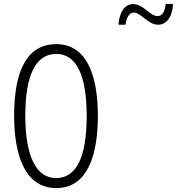

<svg xmlns="http://www.w3.org/2000/svg" viewBox="-20 -949 902 979"><path d="M584 -823H620C625 -864 642 -885 662 -885C699 -885 734 -823 786 -823C827 -823 859 -859 862 -929H825C821 -890 807 -867 784 -867C743 -867 712 -928 660 -928C614 -928 589 -886 584 -823ZM479 -358C479 -567 421 -724 267 -724C126 -724 52 -603 52 -359C52 -165 104 10 267 10C427 10 479 -159 479 -358ZM109 -358C109 -562 160 -674 267 -674C370 -674 422 -564 422 -358C422 -149 370 -41 266 -41C164 -41 109 -154 109 -358Z"/></svg>

Font: Noto Sans Thai Looped ExtraCondensed Light
Style: Regular
Weight: 300
Width: 2
Designer: Sasikarn Vongin, Ben Mitchell
Foundry: The Fontpad Ltd
Version: Version 1.001